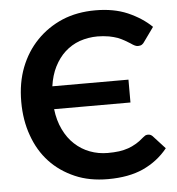

<svg xmlns="http://www.w3.org/2000/svg" viewBox="-53 -780 773 838"><g transform="rotate(-5 334.0 -361.5)"><path d="M577.1 -170.4Q588.4 -170.4 596.7 -162.1L649.4 -104.5Q606.4 -50.8 541.5 -21Q478 7.8 387.2 7.8Q305.2 7.8 242.7 -19.5Q177.2 -47.9 132.3 -96.2Q86.9 -145 63 -212.9Q38.6 -279.8 38.6 -361.3Q38.6 -444.3 64.5 -511.2Q90.8 -578.6 138.2 -627.4Q185.5 -676.3 250.5 -704.1Q314.9 -731 395.5 -731Q475.6 -731 536.1 -705.1Q598.6 -677.7 640.1 -637.2L595.2 -574.7Q591.8 -568.8 585 -564Q578.1 -559.6 567.4 -559.6Q559.6 -559.6 551.8 -564Q547.4 -565.9 534.7 -574.7Q525.4 -580.6 512.7 -587.9Q499 -595.7 483.4 -602.1Q465.3 -608.4 445.3 -612.3Q418.9 -616.7 395 -616.7Q354.5 -616.7 315.9 -603.5Q279.8 -590.3 251.5 -564.5Q224.6 -540 205.1 -502Q186.5 -465.3 179.7 -417H513.2V-316.9H178.7Q184.6 -266.6 203.6 -227.5Q222.7 -187.5 251.5 -161.1Q280.8 -133.8 317.4 -120.1Q354.5 -106 395.5 -106Q422.9 -106 445.3 -108.9Q466.3 -111.8 486.3 -118.7Q502 -124 522 -135.7Q535.2 -143.1 555.2 -160.6Q560.5 -165 565.4 -168Q571.3 -170.4 577.1 -170.4Z"/></g></svg>

Font: Lato-SemiBold
Style: Bold
Weight: 500
Designer: Lukasz Dziedzic with Adam Twardoch and Botio Nikoltchev
Foundry: tyPoland Lukasz Dziedzic
Version: ""